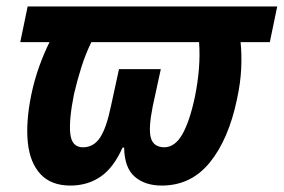

<svg xmlns="http://www.w3.org/2000/svg" viewBox="-20 -567 882 597"><path d="M199 10Q139 10 106 -25.5Q73 -61 66.5 -124Q60 -187 77 -271Q87 -319 102 -360.5Q117 -402 134 -436H43L66 -547H842L819 -436H728Q732 -399 730 -354.5Q728 -310 717 -259Q691 -134 632.5 -62Q574 10 483 10Q431 10 399 -17.5Q367 -45 366 -108H361Q333 -45 292.5 -17.5Q252 10 199 10ZM238 -109Q271 -109 291 -139Q311 -169 325 -237L350 -352H480L455 -237Q441 -167 449 -138.5Q457 -110 490 -109Q524 -109 547 -149.5Q570 -190 586 -266Q595 -310 598.5 -353Q602 -396 599 -436H264Q246 -399 233 -358Q220 -317 210 -274Q194 -194 198.5 -151.5Q203 -109 238 -109Z"/></svg>

Font: Noto Sans Condensed
Style: Bold Italic
Weight: 700
Width: 3
Italic angle: -12°
Designer: Monotype Design Team
Foundry: Monotype Imaging Inc.
Version: Version 2.013; ttfautohint (v1.8.4.7-5d5b)